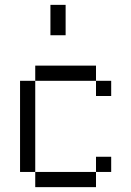

<svg xmlns="http://www.w3.org/2000/svg" viewBox="-20 -770 540 790"><path d="M250 -625H187.5V-750H250ZM62.5 -437.5H125V-62.5H62.5ZM125 -62.5H375V0H125ZM125 -500H375V-437.5H125ZM375 -125H437.5V-62.5H375ZM375 -437.5H437.5V-375H375Z"/></svg>

Font: 寒蝉点阵体 16px
Style: Regular
Weight: 400
Designer: Designed by Warren2060
Foundry: ChillType
Version: Version 1.000